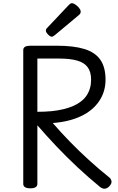

<svg xmlns="http://www.w3.org/2000/svg" viewBox="-20 -1160 734 1197"><path d="M169 14Q147 14 136 7Q125 0 125 -14V-848Q125 -862 136.5 -868.5Q148 -875 170 -875H334Q439 -875 506 -854.5Q573 -834 605.5 -787.5Q638 -741 638 -663Q638 -626 628 -592.5Q618 -559 598.5 -530Q579 -501 551 -477.5Q523 -454 486.5 -436.5Q450 -419 405.5 -408Q361 -397 309 -393Q360 -334 416.5 -276Q473 -218 534 -162.5Q595 -107 661 -54Q672 -46 675 -30.5Q678 -15 659 4Q646 16 632 16.5Q618 17 603 5Q531 -54 462.5 -118Q394 -182 331.5 -248Q269 -314 213 -379V-14Q213 0 202 7Q191 14 169 14ZM213 -463Q261 -463 301.5 -467Q342 -471 376.5 -479.5Q411 -488 438 -500Q465 -512 486 -528.5Q507 -545 520.5 -565.5Q534 -586 541 -610.5Q548 -635 548 -663Q548 -712 526.5 -741Q505 -770 460.5 -782.5Q416 -795 348 -795H213ZM303 -931Q293 -931 279.5 -945Q266 -959 266 -969Q266 -973 267 -976.5Q268 -980 274 -986L409 -1129Q414 -1134 418.5 -1137Q423 -1140 428 -1140Q438 -1140 451 -1131Q464 -1122 473.5 -1110Q483 -1098 483 -1088Q483 -1081 480.5 -1076Q478 -1071 468 -1063L322 -941Q316 -937 311.5 -934Q307 -931 303 -931Z"/></svg>

Font: Playwrite GB J
Style: Regular
Weight: 400
Designer: Veronika Burian, José Scaglione
Foundry: TypeTogether
Version: Version 1.002